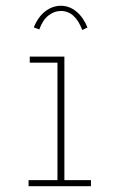

<svg xmlns="http://www.w3.org/2000/svg" viewBox="-20 -645 415 665"><path d="M79 0V-21H179V-428H83V-449H203V-21H295V0ZM116 -543 97 -550Q112 -587 137 -606Q162 -625 191 -625Q220 -625 244 -605.5Q268 -586 283 -550L265 -541Q240 -607 191 -607Q168 -607 148 -591.5Q128 -576 116 -543Z"/></svg>

Font: Inconsolata Condensed ExtraLight
Style: Regular
Weight: 200
Width: 3
Monospace: yes
Designer: Raph Levien, Cyreal, Brenton Simpson
Foundry: Raph Levien, Cyreal, Google
Version: Version 3.100; ttfautohint (v1.8.4.7-5d5b)